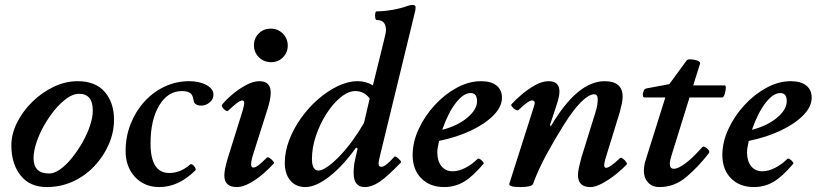

<svg xmlns="http://www.w3.org/2000/svg" viewBox="-20 -745 3309 778"><path d="M169 13Q101 13 63.5 -34Q26 -81 26 -156Q26 -202 49 -248Q72 -294 110.5 -332Q149 -370 197 -393Q245 -416 295 -416Q367 -416 404.5 -372.5Q442 -329 442 -260Q442 -209 421 -160.5Q400 -112 363 -72.5Q326 -33 276.5 -10Q227 13 169 13ZM179 -42Q200 -42 224 -59Q248 -76 271 -104.5Q294 -133 313.5 -167Q333 -201 344.5 -235Q356 -269 356 -297Q356 -365 300 -365Q277 -365 251.5 -347Q226 -329 202 -300Q178 -271 158.5 -236.5Q139 -202 127.5 -167Q116 -132 116 -104Q116 -42 179 -42Z M626 13Q565 13 527 -28Q489 -69 489 -133Q489 -191 509 -242Q529 -293 564.5 -332.5Q600 -372 647 -394Q694 -416 746 -416Q788 -416 816.5 -400.5Q845 -385 845 -361Q845 -343 829.5 -330Q814 -317 795 -317Q774 -317 766 -331Q761 -359 755 -364Q744 -376 717 -376Q660 -376 625 -317.5Q590 -259 590 -164Q590 -44 666 -44Q711 -44 750 -78Q754 -82 760.5 -77.5Q767 -73 771 -65.5Q775 -58 771 -54Q703 13 626 13Z M1079 -493Q1049 -493 1029 -513Q1009 -533 1009 -562Q1009 -590 1028.5 -609.5Q1048 -629 1077 -629Q1106 -629 1126 -609Q1146 -589 1146 -560Q1146 -532 1126.5 -512.5Q1107 -493 1079 -493ZM940 13Q889 13 889 -34Q889 -46 892.5 -63Q896 -80 902 -101L963 -296Q970 -320 969.5 -329Q969 -338 962 -338Q954 -338 939 -326.5Q924 -315 905 -297Q901 -293 894 -297.5Q887 -302 882 -309Q877 -316 880 -321Q895 -340 921 -362Q947 -384 976.5 -400Q1006 -416 1031 -416Q1077 -416 1077 -370Q1077 -345 1065 -306L1010 -133Q998 -97 997.5 -81.5Q997 -66 1007 -66Q1015 -66 1028 -76Q1041 -86 1061 -106Q1064 -110 1072 -105Q1080 -100 1086 -93Q1092 -86 1090 -83Q1072 -63 1046 -40.5Q1020 -18 991.5 -2.5Q963 13 940 13Z M1217 13Q1179 13 1156.5 -13.5Q1134 -40 1134 -85Q1134 -130 1151.5 -176.5Q1169 -223 1199.5 -266Q1230 -309 1268.5 -342.5Q1307 -376 1348.5 -396Q1390 -416 1430 -416Q1463 -416 1491 -399L1537 -586Q1544 -613 1544 -623Q1544 -664 1507 -664Q1502 -664 1500.5 -673Q1499 -682 1500.5 -690.5Q1502 -699 1506 -699Q1535 -699 1569.5 -705Q1604 -711 1632 -721Q1642 -725 1652 -725Q1664 -725 1664 -716Q1664 -711 1663 -703L1521 -119Q1518 -108 1516 -97.5Q1514 -87 1514 -82Q1514 -69 1525 -69Q1542 -69 1578 -110Q1580 -113 1587.5 -108Q1595 -103 1601 -96Q1607 -89 1604 -86Q1548 -28 1517 -7.5Q1486 13 1458 13Q1413 13 1413 -44Q1413 -73 1418.5 -96.5Q1424 -120 1429 -143L1423 -147Q1369 -72 1314.5 -29.5Q1260 13 1217 13ZM1271 -54Q1285 -54 1308.5 -70.5Q1332 -87 1358.5 -115Q1385 -143 1410 -177.5Q1435 -212 1455 -247L1478 -346Q1455 -376 1420 -376Q1391 -376 1360 -350.5Q1329 -325 1302.5 -283.5Q1276 -242 1260 -194Q1244 -146 1244 -101Q1244 -54 1271 -54Z M1780 13Q1722 13 1687 -22.5Q1652 -58 1652 -117Q1652 -169 1676.5 -222Q1701 -275 1741.5 -319Q1782 -363 1831 -389.5Q1880 -416 1929 -416Q1970 -416 1992 -398.5Q2014 -381 2014 -349Q2014 -313 1980.5 -278.5Q1947 -244 1889.5 -216.5Q1832 -189 1759 -174Q1755 -154 1753.5 -145.5Q1752 -137 1752 -128Q1752 -93 1768.5 -72Q1785 -51 1814 -51Q1838 -51 1865 -64.5Q1892 -78 1915 -101Q1919 -104 1925.5 -100Q1932 -96 1937 -89.5Q1942 -83 1939 -81Q1895 -29 1859 -8Q1823 13 1780 13ZM1772 -219Q1834 -235 1873.5 -268Q1913 -301 1913 -335Q1913 -368 1887 -368Q1858 -368 1827 -328Q1796 -288 1772 -219Z M2088 13Q2039 13 2044 -1L2144 -315Q2152 -338 2136 -338Q2121 -338 2081 -299Q2077 -296 2069 -300.5Q2061 -305 2055 -312.5Q2049 -320 2053 -323Q2069 -341 2094.5 -362.5Q2120 -384 2148.5 -400Q2177 -416 2203 -416Q2247 -416 2247 -374Q2247 -361 2242.5 -344Q2238 -327 2231 -306L2208 -237L2213 -235Q2320 -416 2430 -416Q2503 -416 2503 -353Q2503 -339 2499 -322Q2495 -305 2491 -289L2441 -127Q2430 -94 2428.5 -79.5Q2427 -65 2436 -65Q2451 -65 2492 -104Q2496 -108 2503.5 -102.5Q2511 -97 2516.5 -89.5Q2522 -82 2520 -79Q2503 -61 2476.5 -39.5Q2450 -18 2421.5 -2.5Q2393 13 2372 13Q2322 13 2322 -36Q2322 -49 2326 -67Q2330 -85 2336 -107L2391 -284Q2399 -309 2400.5 -321.5Q2402 -334 2402 -343Q2402 -363 2387 -363Q2367 -363 2335.5 -332.5Q2304 -302 2264 -238Q2224 -174 2192.5 -115.5Q2161 -57 2140 0Q2135 13 2088 13Z M2652 13Q2623 13 2606 -5.5Q2589 -24 2589 -52Q2589 -61 2590 -69.5Q2591 -78 2593 -86L2676 -350H2592Q2586 -350 2585 -358.5Q2584 -367 2588 -376.5Q2592 -386 2601 -387L2692 -404L2763 -501Q2766 -505 2779 -504.5Q2792 -504 2804.5 -500Q2817 -496 2817 -488L2789 -399H2916Q2922 -399 2921 -386.5Q2920 -374 2916 -362Q2912 -350 2906 -350H2774L2701 -115Q2698 -104 2696 -96Q2694 -88 2694 -82Q2694 -61 2711 -61Q2727 -61 2756 -82Q2785 -103 2826 -149Q2829 -153 2837 -149Q2845 -145 2850.5 -138Q2856 -131 2853 -125Q2808 -67 2760 -27Q2712 13 2652 13Z M3035 13Q2977 13 2942 -22.5Q2907 -58 2907 -117Q2907 -169 2931.5 -222Q2956 -275 2996.5 -319Q3037 -363 3086 -389.5Q3135 -416 3184 -416Q3225 -416 3247 -398.5Q3269 -381 3269 -349Q3269 -313 3235.5 -278.5Q3202 -244 3144.5 -216.5Q3087 -189 3014 -174Q3010 -154 3008.5 -145.5Q3007 -137 3007 -128Q3007 -93 3023.5 -72Q3040 -51 3069 -51Q3093 -51 3120 -64.5Q3147 -78 3170 -101Q3174 -104 3180.5 -100Q3187 -96 3192 -89.5Q3197 -83 3194 -81Q3150 -29 3114 -8Q3078 13 3035 13ZM3027 -219Q3089 -235 3128.5 -268Q3168 -301 3168 -335Q3168 -368 3142 -368Q3113 -368 3082 -328Q3051 -288 3027 -219Z"/></svg>

Font: Junicode SmExp
Style: Bold Italic
Weight: 700
Width: 6
Italic angle: -11°
Designer: Peter S. Baker
Version: Version 2.205; ttfautohint (v1.8.4)